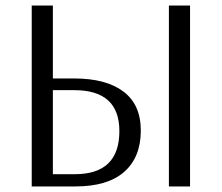

<svg xmlns="http://www.w3.org/2000/svg" viewBox="-20 -670 797 690"><path d="M663 -650V0H587V-650ZM247 -346H170V-44H249Q409 -44 409 -199Q409 -346 247 -346ZM94 0V-650H170V-388H247Q361 -388 423.5 -341Q486 -294 486 -201Q486 -105 426.5 -52.5Q367 0 251 0Z"/></svg>

Font: Arsenal
Style: Regular
Weight: 400
Designer: Andrij Shevchenko
Foundry: Stairsfor.com
Version: Version 1.000